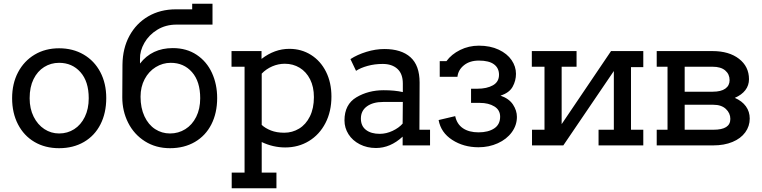

<svg xmlns="http://www.w3.org/2000/svg" viewBox="-20 -780 4087 1030"><path d="M45 -253Q45 -332 77 -392.5Q109 -453 166 -487Q223 -521 297 -521Q371 -521 428.5 -487.5Q486 -454 518 -393.5Q550 -333 550 -254Q550 -174 519 -113Q488 -52 430.5 -18.5Q373 15 297 15Q222 15 165 -18.5Q108 -52 76.5 -113Q45 -174 45 -253ZM456 -253Q456 -343 411.5 -393Q367 -443 297 -443Q253 -443 217 -420.5Q181 -398 160 -355.5Q139 -313 139 -253Q139 -197 160.5 -154Q182 -111 218 -87.5Q254 -64 297 -64Q342 -64 378 -87Q414 -110 435 -153Q456 -196 456 -253Z M1145 -254Q1145 -174 1114 -113Q1083 -52 1025.5 -18.5Q968 15 892 15Q816 15 757.5 -22Q699 -59 667.5 -121.5Q636 -184 636 -258L637 -433Q638 -521 674.5 -588Q711 -655 775.5 -692.5Q840 -730 924 -730H1011V-760H1120V-648H927Q869 -648 824 -620.5Q779 -593 754.5 -550Q730 -507 731 -464V-439Q795 -522 907 -522Q981 -522 1035 -486Q1089 -450 1117 -389Q1145 -328 1145 -254ZM1054 -253Q1054 -343 1010 -393Q966 -443 896 -443Q853 -443 815.5 -420Q778 -397 756 -355.5Q734 -314 734 -261Q734 -201 755 -156Q776 -111 812 -87.5Q848 -64 892 -64Q937 -64 974 -87Q1011 -110 1032.5 -153Q1054 -196 1054 -253Z M1758 -262Q1758 -182 1726 -120Q1694 -58 1637.5 -23.5Q1581 11 1510 11Q1445 11 1384 -18V146H1463V230H1223V146H1292V-422H1222V-506H1383V-464Q1453 -518 1532 -518Q1597 -518 1648.5 -485.5Q1700 -453 1729 -395Q1758 -337 1758 -262ZM1664 -259Q1664 -314 1643.5 -354.5Q1623 -395 1587.5 -416.5Q1552 -438 1508 -438Q1473 -438 1440.5 -424Q1408 -410 1384 -385V-110Q1403 -92 1433.5 -80Q1464 -68 1505 -68Q1548 -68 1584.5 -90Q1621 -112 1642.5 -155.5Q1664 -199 1664 -259Z M2287 -84V0H2140V-47Q2074 14 1997 14Q1949 14 1910 -6Q1871 -26 1849.5 -60Q1828 -94 1828 -134Q1828 -220 1892 -258Q1956 -296 2038 -296Q2098 -296 2141 -286V-332Q2141 -384 2112 -410.5Q2083 -437 2033 -437Q1990 -437 1952 -426.5Q1914 -416 1890 -400L1860 -463Q1897 -487 1946 -502Q1995 -517 2042 -517Q2133 -517 2182 -473Q2231 -429 2231 -337L2230 -84ZM2140 -117 2141 -233H2035Q1981 -233 1948.5 -209.5Q1916 -186 1916 -144Q1916 -104 1943.5 -83Q1971 -62 2017 -62Q2052 -62 2086 -78Q2120 -94 2140 -117Z M2753 -153Q2753 -108 2725.5 -70.5Q2698 -33 2650.5 -11.5Q2603 10 2547 10Q2467 10 2406 -29.5Q2345 -69 2333 -136L2422 -157Q2431 -114 2463.5 -92Q2496 -70 2547 -70Q2599 -70 2631 -91Q2663 -112 2663 -154Q2663 -190 2632 -209Q2601 -228 2555 -228H2507V-304H2540Q2592 -304 2624.5 -322.5Q2657 -341 2657 -379Q2657 -415 2630 -435Q2603 -455 2549 -455Q2500 -455 2469 -430Q2438 -405 2434 -368H2339V-452H2375Q2402 -489 2448.5 -512Q2495 -535 2549 -535Q2610 -535 2655.5 -513.5Q2701 -492 2724.5 -457.5Q2748 -423 2748 -384Q2748 -347 2730 -314.5Q2712 -282 2665 -267Q2711 -251 2732 -219Q2753 -187 2753 -153Z M3431 -420H3365V-84H3431V0H3191V-84H3273V-399L3002 0H2834V-84H2901V-422H2833V-506H3073V-422H2993V-114L3258 -506H3431Z M4002 -144Q4002 -103 3978 -70Q3954 -37 3909.5 -18.5Q3865 0 3806 0H3503V-84H3561V-422H3503V-506H3802Q3891 -506 3944.5 -464.5Q3998 -423 3998 -355Q3998 -322 3978.5 -296.5Q3959 -271 3922 -255Q3961 -238 3981.5 -209.5Q4002 -181 4002 -144ZM3653 -422V-288H3803Q3848 -288 3871 -304.5Q3894 -321 3894 -350Q3894 -382 3870.5 -402Q3847 -422 3803 -422ZM3898 -142Q3898 -173 3874 -195.5Q3850 -218 3807 -218H3653V-84H3807Q3853 -84 3875.5 -98.5Q3898 -113 3898 -142Z"/></svg>

Font: Arvo
Style: Regular
Weight: 400
Designer: Anton Koovit (Cyrillic Expansion: Cyreal)
Foundry: Anton Koovit, Yassin Baggar
Version: Version 3.000